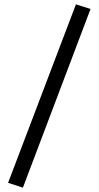

<svg xmlns="http://www.w3.org/2000/svg" viewBox="-20 -793 453 880"><path d="M17 45 328 -773 395 -752 85 67Z"/></svg>

Font: Andada Pro Medium
Style: Regular
Weight: 500
Designer: Carolina Giovagnoli
Foundry: Huerta Tipografica
Version: Version 3.005; ttfautohint (v1.8.4)